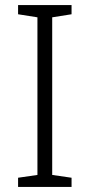

<svg xmlns="http://www.w3.org/2000/svg" viewBox="-20 -734 351 754"><path d="M261 0H51V-36L127 -47V-666L51 -678V-714H261V-678L185 -666V-47L261 -36Z"/></svg>

Font: Noto Sans Devanagari Light
Style: Regular
Weight: 300
Version: Version 2.003